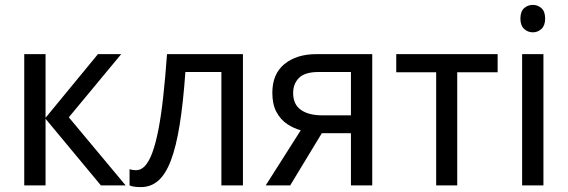

<svg xmlns="http://www.w3.org/2000/svg" viewBox="-20 -757 2318 784"><path d="M380 -536H475L261 -278L493 0H392L166 -272V0H79V-536H166V-276Z M972 0H884V-463H737Q728 -336 713.5 -246.5Q699 -157 677.5 -101Q656 -45 626 -19Q596 7 555 7Q542 7 529.5 5.5Q517 4 509 0V-66Q515 -64 522 -63Q529 -62 536 -62Q556 -62 572.5 -80Q589 -98 602.5 -135Q616 -172 627 -228.5Q638 -285 646.5 -362Q655 -439 662 -536H972Z M1165 0H1065L1208 -225Q1179 -233 1152.5 -250.5Q1126 -268 1109 -299.5Q1092 -331 1092 -378Q1092 -455 1141.5 -495.5Q1191 -536 1273 -536H1500V0H1413V-213H1294ZM1177 -377Q1177 -331 1208.5 -308.5Q1240 -286 1297 -286H1413V-463H1281Q1225 -463 1201 -439Q1177 -415 1177 -377Z M2012 -462H1847V0H1761V-462H1598V-536H2012Z M2199 -536V0H2112V-536ZM2156 -737Q2176 -737 2191 -723.5Q2206 -710 2206 -681Q2206 -653 2191 -639Q2176 -625 2156 -625Q2135 -625 2120 -639Q2105 -653 2105 -681Q2105 -710 2120 -723.5Q2135 -737 2156 -737Z"/></svg>

Font: Noto Sans Display
Style: Regular
Weight: 400
Designer: Monotype Design Team
Foundry: Monotype Imaging Inc.
Version: Version 2.003